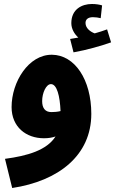

<svg xmlns="http://www.w3.org/2000/svg" viewBox="-20 -711 576 961"><path d="M348 -449C416 -461 488 -482 536 -499L516 -564C497 -557 476 -550 454 -544C434 -551 408 -569 408 -596C408 -614 421 -625 445 -625C459 -625 472 -623 484 -620L491 -684C478 -688 461 -691 440 -691C390 -691 337 -665 337 -595C337 -566 353 -540 372 -523C362 -521 348 -519 331 -516ZM41 230C273 195 437 67 437 -141C437 -313 354 -436 240 -437C123 -438 38 -301 38 -175C38 -76 110 -19 200 -19C222 -19 241 -22 258 -28C214 41 118 69 5 84ZM191 -205C191 -246 211 -290 235 -290C265 -290 280 -230 283 -155C267 -151 251 -150 237 -150C206 -150 191 -170 191 -205Z"/></svg>

Font: Noto Sans Arabic UI XCn Bk
Style: Regular
Weight: 900
Width: 2
Designer: Monotype Design Team, Nadine Chahine and Nizar Qandah
Foundry: Monotype Imaging Inc.
Version: Version 2.010